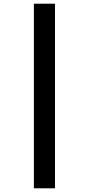

<svg xmlns="http://www.w3.org/2000/svg" viewBox="-20 -785 479 1037"><path d="M163 -765H277V232H163Z"/></svg>

Font: Noto Sans Gujarati ExtraCondensed
Style: Bold
Weight: 700
Width: 2
Designer: Jelle Bosma - Monotype Design Team, Universal Thirst
Foundry: Monotype Imaging Inc.
Version: Version 2.106; ttfautohint (v1.8.4.7-5d5b)